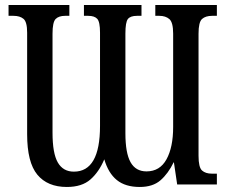

<svg xmlns="http://www.w3.org/2000/svg" viewBox="-20 -734 923 764"><path d="M246 10Q169 10 128.5 -39Q88 -88 88 -200V-604Q88 -647 73.5 -659Q59 -671 34 -671H14V-714H256V-671H239Q214 -671 201.5 -658.5Q189 -646 189 -600V-206Q189 -124 210 -87.5Q231 -51 274 -51Q378 -51 378 -233V-604Q378 -647 367 -659Q356 -671 331 -671H314V-714H543V-671H525Q499 -671 489 -658.5Q479 -646 479 -600V-204Q479 -125 499.5 -88.5Q520 -52 563 -52Q616 -52 642.5 -100Q669 -148 669 -229V-600Q669 -645 654 -658Q639 -671 614 -671H598V-714H843V-671H824Q798 -671 784 -658.5Q770 -646 770 -600V-114Q770 -68 784 -55.5Q798 -43 823 -43H843V0H685L672 -88H671Q649 -43 618.5 -16.5Q588 10 536 10Q479 10 445 -17.5Q411 -45 395 -100Q374 -50 340 -20Q306 10 246 10Z"/></svg>

Font: Noto Serif ExtraCondensed Medium
Style: Regular
Weight: 500
Width: 2
Designer: Monotype Design Team
Foundry: Monotype Imaging Inc.
Version: Version 2.015